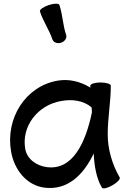

<svg xmlns="http://www.w3.org/2000/svg" viewBox="-20 -1005 720 1057"><path d="M200 -942C217 -888 251 -841 269 -787C275 -771 296 -763 317 -770C337 -777 350 -796 344 -813C326 -866 325 -924 307 -978C304 -987 277 -987 248 -977C218 -967 196 -951 200 -942ZM639 -28C597 -101 573 -183 573 -267C573 -356 590 -444 590 -533C590 -543 565 -551 533 -551C502 -551 477 -543 477 -533C477 -530 477 -526 477 -523C423 -556 360 -572 297 -561C119 -530 9 -352 41 -171C58 -71 126 15 224 28C350 44 438 -39 496 -160C499 -92 510 -25 541 28C546 37 572 31 599 15C626 0 644 -20 639 -28ZM238 -85C181 -92 129 -129 119 -185C97 -310 188 -427 317 -449C376 -460 440 -452 484 -414C485 -405 486 -396 486 -386C452 -223 382 -66 238 -85Z"/></svg>

Font: Nupuram SemiBold
Style: Regular
Weight: 600
Designer: Santhosh Thottingal (santhosh.thottingal@gmail.com)
Foundry: SMC
Version: Version 1.000